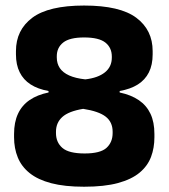

<svg xmlns="http://www.w3.org/2000/svg" viewBox="-20 -674 624 710"><path d="M291 16.5Q219 16.5 169.5 3.5Q120 -9.5 89.8 -33.8Q59.5 -58 45.8 -91.8Q32 -125.5 32 -166.5V-178.5Q32 -222 46.5 -253.2Q61 -284.5 89.5 -304Q118 -323.5 159.5 -332V-337.5Q120 -344.5 93.2 -361.8Q66.5 -379 52.8 -406.8Q39 -434.5 39 -473V-485Q39 -563 99.2 -608.2Q159.5 -653.5 291 -653.5Q424 -653.5 484.2 -608.2Q544.5 -563 544.5 -485V-473Q544.5 -434 530.5 -406.2Q516.5 -378.5 489.5 -361.5Q462.5 -344.5 422.5 -337.5V-332Q465 -323 493.5 -303.5Q522 -284 536.5 -253.2Q551 -222.5 551 -178.5V-166.5Q551 -127 538.5 -93.8Q526 -60.5 496.5 -35.8Q467 -11 416.5 2.8Q366 16.5 291 16.5ZM293 -106.5Q351 -106.5 373.8 -127.2Q396.5 -148 396.5 -182V-187Q396.5 -222.5 371 -242.5Q345.5 -262.5 287.5 -271.5Q233.5 -262.5 210.2 -241.2Q187 -220 187 -187V-182Q187 -147.5 210.8 -127Q234.5 -106.5 293 -106.5ZM295.5 -380.5Q342.5 -386 368 -406.5Q393.5 -427 393.5 -461V-465Q393.5 -497.5 369.8 -516.5Q346 -535.5 291 -535.5Q237.5 -535.5 213.8 -516.8Q190 -498 190 -466V-461.5Q190 -439 201.2 -422.2Q212.5 -405.5 235.8 -395Q259 -384.5 295.5 -380.5Z"/></svg>

Font: Anek Odia
Style: Bold
Weight: 700
Designer: Yesha Goshar & Mahesh Sahu (Odia), Yesha Goshar (Latin)
Foundry: Ek Type
Version: Version 1.003